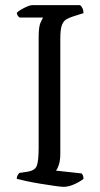

<svg xmlns="http://www.w3.org/2000/svg" viewBox="-20 -725 389 745"><path d="M227 0Q218 0 193 -3.5Q168 -7 137.5 -12Q107 -17 81.5 -22.5Q56 -28 45 -31Q45 -39 48.5 -45Q52 -51 55 -54L82 -58Q115 -62 122.5 -81Q130 -100 130 -152V-580Q130 -622 137.5 -638Q145 -654 147 -657H56Q53 -659 49.5 -663.5Q46 -668 45 -675Q50 -681 62 -688Q74 -695 86 -700Q98 -705 104 -705H291Q296 -701 300 -693Q304 -685 304 -674L263 -661Q247 -656 236 -649Q225 -642 219.5 -625.5Q214 -609 214 -575V-128Q214 -103 208.5 -86Q203 -69 197 -63L297 -52Q299 -50 301.5 -44.5Q304 -39 304 -31Q289 -19 267 -9.5Q245 0 227 0Z"/></svg>

Font: Texturina 72pt
Style: Regular
Weight: 400
Designer: Guillermo Torres Carreño
Foundry: Omnibus-Type
Version: Version 1.002; ttfautohint (v1.8.3)